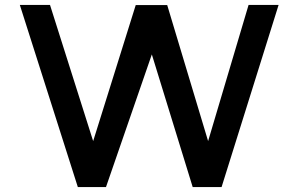

<svg xmlns="http://www.w3.org/2000/svg" viewBox="-20 -753 1219 784"><path d="M884.8 10.8H766.8L600 -530.8L412.8 10.8H297.8L61 -732.8H184.2L360.4 -176.8L534.2 -732.2H662.8L829.8 -176.8L995 -732.8H1117.6Z"/></svg>

Font: SUIT Variable
Style: Regular
Weight: 400
Designer: Sunn Youn; Korean Glyphs from Source Han Sans (Sandoll Communications; Soo-young Jang, Joo-yeon Kang)
Foundry: Sunn
Version: Version 1.150;FEAKit 1.0